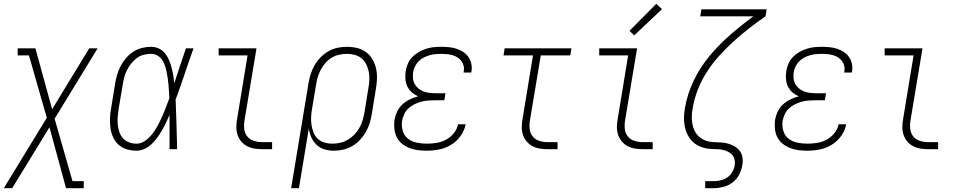

<svg xmlns="http://www.w3.org/2000/svg" viewBox="-46 -784 5066 1009"><path d="M-26 205 200 -165 106 -493H47V-530H140L228 -210L423 -530H467L241 -160L335 168H394V205H301L214 -115L18 205Z M671 8Q645 8 620 0.5Q595 -7 577 -23.5Q559 -40 548.5 -63Q538 -86 534.5 -111Q531 -136 532 -162.5Q533 -189 538 -215L559 -345Q563 -369 570 -392.5Q577 -416 588.5 -438Q600 -460 617 -479.5Q634 -499 655 -512.5Q676 -526 700 -532Q724 -538 748 -538Q770 -538 789 -529Q808 -520 821 -504Q834 -488 842 -469Q850 -450 855.5 -429.5Q861 -409 864.5 -388.5Q868 -368 870 -347Q885 -392 900 -438Q915 -484 931 -530H971Q947 -463 924.5 -395.5Q902 -328 877 -261Q880 -196 881.5 -130.5Q883 -65 885 0H845Q845 -45 845 -90Q845 -135 845 -180Q836 -160 826.5 -139.5Q817 -119 805.5 -99.5Q794 -80 781 -61.5Q768 -43 751 -27Q734 -11 713.5 -1.5Q693 8 671 8ZM671 -29Q696 -29 718 -45Q740 -61 756 -82Q772 -103 784 -126Q796 -149 806.5 -172.5Q817 -196 826 -220Q835 -244 844 -268Q843 -286 842 -303.5Q841 -321 839.5 -338.5Q838 -356 835.5 -373Q833 -390 829.5 -407Q826 -424 820.5 -440Q815 -456 805.5 -470Q796 -484 781 -492.5Q766 -501 748 -501Q729 -501 709 -496Q689 -491 672.5 -478.5Q656 -466 643 -449.5Q630 -433 621 -415Q612 -397 607 -378Q602 -359 599 -339L577 -209Q574 -189 572.5 -168.5Q571 -148 573 -128Q575 -108 581.5 -89.5Q588 -71 600.5 -57Q613 -43 632 -36Q651 -29 671 -29Z M1331 0Q1310 0 1289.5 -3.5Q1269 -7 1251.5 -16.5Q1234 -26 1221.5 -41Q1209 -56 1202.5 -75Q1196 -94 1196 -115.5Q1196 -137 1200 -158L1255 -493H1103V-530H1302L1239 -152Q1235 -129 1237.5 -106.5Q1240 -84 1253 -67.5Q1266 -51 1287.5 -44Q1309 -37 1331 -37H1384V0Z M1484 205 1575 -345Q1579 -370 1586.5 -394Q1594 -418 1607 -441Q1620 -464 1639 -483Q1658 -502 1680.5 -515Q1703 -528 1728 -533Q1753 -538 1778 -538Q1805 -538 1831.5 -531.5Q1858 -525 1878.5 -509.5Q1899 -494 1912 -471.5Q1925 -449 1930.5 -423Q1936 -397 1935 -369.5Q1934 -342 1929 -315L1908 -185Q1904 -160 1896.5 -136Q1889 -112 1876 -89.5Q1863 -67 1845 -48Q1827 -29 1804.5 -16Q1782 -3 1757 2.5Q1732 8 1708 8Q1682 8 1658 0.5Q1634 -7 1617 -23.5Q1600 -40 1590 -62.5Q1580 -85 1577 -109L1525 205ZM1700 -29Q1721 -29 1741.5 -33.5Q1762 -38 1781 -49Q1800 -60 1815.5 -76Q1831 -92 1842 -111Q1853 -130 1859 -150Q1865 -170 1869 -191L1890 -321Q1894 -342 1895 -364Q1896 -386 1892 -406.5Q1888 -427 1879 -445.5Q1870 -464 1854.5 -477Q1839 -490 1818.5 -495.5Q1798 -501 1777 -501Q1757 -501 1736.5 -496.5Q1716 -492 1697.5 -481Q1679 -470 1664.5 -453.5Q1650 -437 1640 -418Q1630 -399 1624 -379.5Q1618 -360 1615 -339L1594 -213Q1590 -192 1589 -170Q1588 -148 1591 -127.5Q1594 -107 1601.5 -88Q1609 -69 1623.5 -55Q1638 -41 1658 -35Q1678 -29 1700 -29Z M2197 8Q2173 8 2149.5 5Q2126 2 2105 -6.5Q2084 -15 2066.5 -29Q2049 -43 2039 -63Q2029 -83 2026.5 -106.5Q2024 -130 2027 -154Q2031 -176 2041 -197.5Q2051 -219 2068.5 -235Q2086 -251 2107.5 -261.5Q2129 -272 2152 -278Q2133 -286 2118 -299Q2103 -312 2094.5 -330Q2086 -348 2084.5 -368.5Q2083 -389 2086 -410Q2089 -430 2097.5 -449.5Q2106 -469 2121 -484.5Q2136 -500 2154.5 -510.5Q2173 -521 2193 -527.5Q2213 -534 2233 -536Q2253 -538 2273 -538Q2294 -538 2314 -536Q2334 -534 2352.5 -528Q2371 -522 2387.5 -511.5Q2404 -501 2415 -485.5Q2426 -470 2430.5 -450.5Q2435 -431 2432 -411Q2431 -409 2431 -407Q2431 -405 2430 -403H2390Q2391 -405 2391 -406Q2391 -407 2391 -409Q2394 -424 2390.5 -438Q2387 -452 2378.5 -463.5Q2370 -475 2358 -482.5Q2346 -490 2332 -494Q2318 -498 2303 -499.5Q2288 -501 2273 -501Q2258 -501 2242 -499.5Q2226 -498 2210.5 -493.5Q2195 -489 2180.5 -481.5Q2166 -474 2154 -462Q2142 -450 2135 -435Q2128 -420 2125 -405Q2123 -388 2124.5 -372Q2126 -356 2133.5 -342.5Q2141 -329 2153 -319Q2165 -309 2179.5 -303.5Q2194 -298 2210 -296Q2226 -294 2242 -294H2295L2289 -257H2236Q2219 -257 2201 -255.5Q2183 -254 2165.5 -249Q2148 -244 2131 -235.5Q2114 -227 2100 -214Q2086 -201 2078 -183.5Q2070 -166 2067 -149Q2063 -122 2070.5 -96.5Q2078 -71 2097.5 -55.5Q2117 -40 2143.5 -34.5Q2170 -29 2197 -29Q2222 -29 2247.5 -33Q2273 -37 2297 -49.5Q2321 -62 2338.5 -83.5Q2356 -105 2361 -131H2401Q2395 -98 2374.5 -69.5Q2354 -41 2324.5 -23Q2295 -5 2262 1.5Q2229 8 2197 8Z M2831 0Q2810 0 2789.5 -3.5Q2769 -7 2751.5 -16.5Q2734 -26 2721.5 -41Q2709 -56 2702.5 -75Q2696 -94 2696 -115.5Q2696 -137 2700 -158L2755 -493H2600L2606 -530H2957L2951 -493H2796L2739 -152Q2735 -129 2737.5 -106.5Q2740 -84 2753 -67.5Q2766 -51 2787.5 -44Q2809 -37 2831 -37H2884V0Z M3331 0Q3310 0 3289.5 -3.5Q3269 -7 3251.5 -16.5Q3234 -26 3221.5 -41Q3209 -56 3202.5 -75Q3196 -94 3196 -115.5Q3196 -137 3200 -158L3255 -493H3103V-530H3302L3239 -152Q3235 -129 3237.5 -106.5Q3240 -84 3253 -67.5Q3266 -51 3287.5 -44Q3309 -37 3331 -37H3384V0ZM3287 -598 3262 -622 3403 -764 3433 -736Z M3660 205V168H3703Q3721 168 3740 164Q3759 160 3775.5 149Q3792 138 3802 120.5Q3812 103 3815 84Q3818 67 3813 50.5Q3808 34 3795.5 23.5Q3783 13 3766.5 7.5Q3750 2 3732.5 0.5Q3715 -1 3697.5 -1Q3680 -1 3663.5 -4.5Q3647 -8 3631.5 -14.5Q3616 -21 3603 -31.5Q3590 -42 3580.5 -55Q3571 -68 3564 -83Q3557 -98 3553.5 -115Q3550 -132 3549 -149Q3548 -166 3549.5 -184Q3551 -202 3554 -219Q3554 -219 3554 -219.5Q3554 -220 3554 -220Q3567 -292 3600 -361Q3633 -430 3682.5 -489.5Q3732 -549 3791 -600.5Q3850 -652 3913 -698H3634L3640 -735H3983L3977 -698Q3933 -668 3890.5 -635Q3848 -602 3808.5 -566Q3769 -530 3733 -490Q3697 -450 3668.5 -405.5Q3640 -361 3621 -312.5Q3602 -264 3594 -214Q3590 -193 3589.5 -173Q3589 -153 3592.5 -133.5Q3596 -114 3604.5 -96.5Q3613 -79 3627 -66.5Q3641 -54 3659 -46.5Q3677 -39 3697 -37.5Q3717 -36 3737.5 -35.5Q3758 -35 3777.5 -30Q3797 -25 3813.5 -15.5Q3830 -6 3841.5 9Q3853 24 3856 44Q3859 64 3855 84Q3851 110 3838 134.5Q3825 159 3803 175.5Q3781 192 3754.5 198.5Q3728 205 3703 205Z M4197 8Q4173 8 4149.5 5Q4126 2 4105 -6.5Q4084 -15 4066.5 -29Q4049 -43 4039 -63Q4029 -83 4026.5 -106.5Q4024 -130 4027 -154Q4031 -176 4041 -197.5Q4051 -219 4068.5 -235Q4086 -251 4107.5 -261.5Q4129 -272 4152 -278Q4133 -286 4118 -299Q4103 -312 4094.5 -330Q4086 -348 4084.5 -368.5Q4083 -389 4086 -410Q4089 -430 4097.5 -449.5Q4106 -469 4121 -484.5Q4136 -500 4154.5 -510.5Q4173 -521 4193 -527.5Q4213 -534 4233 -536Q4253 -538 4273 -538Q4294 -538 4314 -536Q4334 -534 4352.5 -528Q4371 -522 4387.5 -511.5Q4404 -501 4415 -485.5Q4426 -470 4430.5 -450.5Q4435 -431 4432 -411Q4431 -409 4431 -407Q4431 -405 4430 -403H4390Q4391 -405 4391 -406Q4391 -407 4391 -409Q4394 -424 4390.5 -438Q4387 -452 4378.5 -463.5Q4370 -475 4358 -482.5Q4346 -490 4332 -494Q4318 -498 4303 -499.5Q4288 -501 4273 -501Q4258 -501 4242 -499.5Q4226 -498 4210.5 -493.5Q4195 -489 4180.5 -481.5Q4166 -474 4154 -462Q4142 -450 4135 -435Q4128 -420 4125 -405Q4123 -388 4124.5 -372Q4126 -356 4133.5 -342.5Q4141 -329 4153 -319Q4165 -309 4179.5 -303.5Q4194 -298 4210 -296Q4226 -294 4242 -294H4295L4289 -257H4236Q4219 -257 4201 -255.5Q4183 -254 4165.5 -249Q4148 -244 4131 -235.5Q4114 -227 4100 -214Q4086 -201 4078 -183.5Q4070 -166 4067 -149Q4063 -122 4070.5 -96.5Q4078 -71 4097.5 -55.5Q4117 -40 4143.5 -34.5Q4170 -29 4197 -29Q4222 -29 4247.5 -33Q4273 -37 4297 -49.5Q4321 -62 4338.5 -83.5Q4356 -105 4361 -131H4401Q4395 -98 4374.5 -69.5Q4354 -41 4324.5 -23Q4295 -5 4262 1.5Q4229 8 4197 8Z M4831 0Q4810 0 4789.5 -3.5Q4769 -7 4751.5 -16.5Q4734 -26 4721.5 -41Q4709 -56 4702.5 -75Q4696 -94 4696 -115.5Q4696 -137 4700 -158L4755 -493H4603V-530H4802L4739 -152Q4735 -129 4737.5 -106.5Q4740 -84 4753 -67.5Q4766 -51 4787.5 -44Q4809 -37 4831 -37H4884V0Z"/></svg>

Font: Iosevka Slab XLtObl
Style: Regular
Weight: 200
Italic angle: -9°
Monospace: yes
Designer: Belleve Invis
Foundry: Belleve Invis
Version: Version 11.1.1; ttfautohint (v1.8.3)